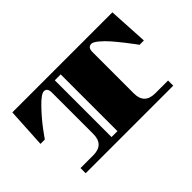

<svg xmlns="http://www.w3.org/2000/svg" viewBox="-85 -843 1129 1129"><g transform="rotate(-45 479.0 -279.0)"><path d="M677 -515Q647 -515 647 -476V-132Q647 -43 737 -43H843V0H115V-43H221Q310 -43 310 -132V-476Q310 -515 282 -515Q259 -515 209.5 -463.5Q160 -412 122 -361L85 -310H49L63 -558H895L909 -310H873Q867 -318 857 -332Q847 -346 819 -381.5Q791 -417 767.5 -444Q744 -471 717.5 -493Q691 -515 677 -515ZM422 -43V-515H373V-43Z"/></g></svg>

Font: Diplomata SC
Style: Regular
Weight: 400
Width: 7
Designer: Eduardo Rodriguez Tunni
Foundry: Eduardo Rodriguez Tunni
Version: Version 1.001